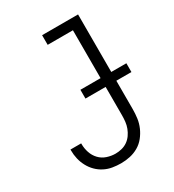

<svg xmlns="http://www.w3.org/2000/svg" viewBox="-180 -838 859 948"><g transform="rotate(-30 250.0 -363.5)"><path d="M230 8Q206 8 182 4Q158 0 136.5 -11Q115 -22 98 -39Q81 -56 69.5 -77.5Q58 -99 52.5 -122.5Q47 -146 47 -171V-176H108V-172Q108 -147 116 -123Q124 -99 141 -81Q158 -63 182 -55Q206 -47 230 -47Q248 -47 266 -51.5Q284 -56 299 -66.5Q314 -77 324.5 -92Q335 -107 341.5 -124Q348 -141 350 -159Q352 -177 352 -195V-680H208V-735H413V-195Q413 -169 409.5 -143.5Q406 -118 395.5 -94Q385 -70 368.5 -49.5Q352 -29 329.5 -16Q307 -3 281.5 2.5Q256 8 230 8ZM499 -357H237V-407H499Z"/></g></svg>

Font: Iosevka Fixed SS04 Light
Style: Regular
Weight: 300
Monospace: yes
Designer: Belleve Invis
Foundry: Belleve Invis
Version: Version 32.5.0